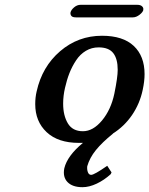

<svg xmlns="http://www.w3.org/2000/svg" viewBox="-20 -590 627 806"><path d="M538.1 -517.1H298.8Q284.7 -517.1 279.8 -522.9Q274.9 -528.8 275.9 -537.1Q278.3 -548.3 291 -559.1Q303.7 -569.8 317.9 -569.8H556.2Q570.3 -569.8 576.9 -563Q583.5 -556.2 581.1 -548.8L582 -549.8Q580.6 -539.6 566.2 -528.3Q551.8 -517.1 538.1 -517.1ZM448.2 133.8 444.8 141.1Q417.5 166 386 180.9Q354.5 195.8 326.2 195.8Q284.2 195.8 263.4 174.3Q242.7 152.8 250 116.2Q262.7 64 328.1 9.8H311Q223.6 9.8 175.8 -35.2Q127.9 -80.1 127.9 -152.8Q127.9 -181.6 133.8 -206.1Q156.7 -310.1 232.4 -375Q308.1 -439.9 408.2 -439.9Q496.1 -439.9 541.5 -397.2Q586.9 -354.5 586.9 -278.8Q586.9 -249.5 579.1 -212.9Q566.9 -154.8 534.4 -107.2Q502 -59.6 453.1 -28.8H454.1Q408.7 7.8 382.6 40Q356.4 72.3 346.2 107.9Q344.7 121.6 348.9 132.8Q353 144 362.8 144Q375.5 144 430.2 106ZM394 -391.1Q364.7 -391.1 340.6 -376.7Q316.4 -362.3 299.6 -336.9Q282.7 -311.5 271.5 -283Q260.3 -254.4 252.9 -221.2Q245.1 -187.5 245.1 -154.8Q245.1 -105 264.9 -72Q284.7 -39.1 328.1 -39.1Q370.6 -39.1 408.2 -84.2Q445.8 -129.4 460 -196.8Q474.1 -265.6 474.1 -296.9Q474.1 -343.3 455.3 -367.2Q436.5 -391.1 394 -391.1Z"/></svg>

Font: Linear Smooth
Style: Bold Italic
Weight: 700
Designer: Philipp H. Poll, Flanker
Foundry: Philipp H. Poll, reworked by Flanker
Version: Version 1.061 | FøM Fix